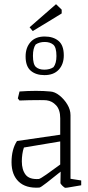

<svg xmlns="http://www.w3.org/2000/svg" viewBox="-20 -885 421 915"><path d="M167 9Q103 13 69 -19.5Q35 -52 35 -112Q35 -173 61 -213L267 -243V-321Q267 -362 247.5 -383Q228 -404 202 -407Q193 -408 170 -408Q147 -408 120 -407.5Q93 -407 73 -406L65 -416L73 -449Q113 -452 151 -452Q189 -452 219 -449Q241 -448 263.5 -430Q286 -412 301 -387Q316 -362 316 -336V-33L367 -25V-2Q336 3 317 6.5Q298 10 292 10Q287 10 277.5 0.5Q268 -9 268 -13L269 -67Q233 -38 203 -14.5Q173 9 167 9ZM84 -116Q84 -76 102 -52.5Q120 -29 165 -32Q172 -33 202 -54Q232 -75 267 -101V-211L94 -182Q89 -168 86.5 -150.5Q84 -133 84 -116ZM136 -737 121 -755 247 -865 274 -839V-821Q245 -803 208 -780.5Q171 -758 136 -737ZM192 -527Q151 -527 126.5 -548Q102 -569 102 -616Q102 -658 125.5 -684.5Q149 -711 193 -711Q234 -711 259 -690Q284 -669 284 -621Q284 -579 260 -553Q236 -527 192 -527ZM191 -553Q218 -553 235 -565Q249 -583 249 -618Q249 -660 233.5 -672.5Q218 -685 193 -685Q168 -685 150 -673Q137 -655 137 -619Q137 -578 151.5 -565.5Q166 -553 191 -553Z"/></svg>

Font: Grenze Gotisch ExtraLight
Style: Regular
Weight: 200
Designer: Renata Polastri
Foundry: Omnibus-Type
Version: Version 1.001